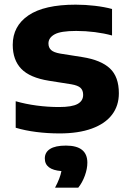

<svg xmlns="http://www.w3.org/2000/svg" viewBox="-20 -576 572 844"><path d="M49 -14.5V-131Q92.5 -118.5 141.5 -112Q190.5 -105.5 239.5 -105.5Q296.5 -105.5 321 -119Q345.5 -132.5 345.5 -159Q345.5 -179 334 -189.8Q322.5 -200.5 293.5 -205.5L195.5 -221Q111 -234.5 73.5 -273.5Q36 -312.5 36 -379Q36 -461.5 105.2 -508.5Q174.5 -555.5 312.5 -555.5Q355 -555.5 397.2 -550.5Q439.5 -545.5 472.5 -536.5V-420Q438.5 -429.5 397.2 -434.8Q356 -440 315 -440Q247 -440 220 -425Q193 -410 193 -385Q193 -367 204.5 -356.2Q216 -345.5 244.5 -340.5L342.5 -325Q424 -312 463.2 -275.2Q502.5 -238.5 502.5 -166Q502.5 -111 472.2 -71.5Q442 -32 383.5 -10.8Q325 10.5 242 10.5Q189.5 10.5 140 4.2Q90.5 -2 49 -14.5ZM364 139Q364 166 353 196.2Q342 226.5 324 249H222Q244.5 206.5 250 176Q177 170.5 177 120.5Q177 93.5 200 78.8Q223 64 270 64Q364 64 364 139Z"/></svg>

Font: Encode Sans Semi Expanded
Style: Bold
Weight: 700
Width: 6
Designer: Multiple Designers
Foundry: Impallari Type
Version: Version 2.000